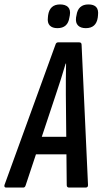

<svg xmlns="http://www.w3.org/2000/svg" viewBox="-48 -846 463 866"><path d="M-20 0Q-30 0 -28 -11L202 -644Q205 -655 214 -655H309Q320 -655 320 -644L349 -11Q349 0 338 0H264Q253 0 253 -11L249 -420Q249 -456 249 -490Q249 -524 250 -559H248Q238 -524 227 -490Q216 -456 204 -420L68 -11Q65 0 57 0ZM99 -150 126 -229H262L264 -150ZM339 -719Q316 -719 304 -731Q292 -743 295 -767L297 -777Q304 -826 351 -826Q375 -826 386 -814Q397 -802 394 -777L393 -767Q386 -719 339 -719ZM211 -719Q188 -719 176.5 -731Q165 -743 168 -767L169 -777Q176 -826 223 -826Q247 -826 259 -814Q271 -802 267 -777L265 -767Q258 -719 211 -719Z"/></svg>

Font: Sofia Sans Extra Condensed SemiBold
Style: Italic
Weight: 600
Italic angle: -9°
Designer: Botio Nikoltchev, Ani Petrova
Foundry: lettersoup
Version: Version 4.101